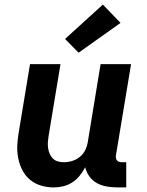

<svg xmlns="http://www.w3.org/2000/svg" viewBox="-20 -810 640 838"><path d="M215 8Q186 8 159 0Q132 -8 111 -25.5Q90 -43 77.5 -67.5Q65 -92 59.5 -119.5Q54 -147 55.5 -176Q57 -205 62 -234L111 -530H244L192 -216Q190 -203 189 -189.5Q188 -176 190 -163Q192 -150 197 -138.5Q202 -127 211 -118Q220 -109 232.5 -105.5Q245 -102 259 -102Q277 -102 295 -107.5Q313 -113 328 -125Q343 -137 351.5 -154Q360 -171 363 -189L419 -530H552L486 -132Q485 -126 486 -120Q487 -114 490.5 -110Q494 -106 499.5 -104Q505 -102 511 -102H531V8H493Q469 8 446 4Q423 0 403.5 -10.5Q384 -21 370.5 -39.5Q357 -58 352 -80Q342 -61 328 -43.5Q314 -26 295.5 -14Q277 -2 256 3Q235 8 215 8ZM323 -580 264 -640 429 -790 506 -710Z"/></svg>

Font: Iosevka Curly XBdEx
Style: Italic
Weight: 800
Width: 7
Italic angle: -9°
Monospace: yes
Designer: Belleve Invis
Foundry: Belleve Invis
Version: Version 11.1.0; ttfautohint (v1.8.3)